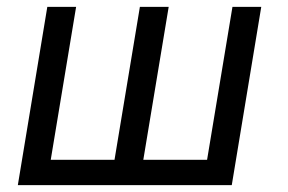

<svg xmlns="http://www.w3.org/2000/svg" viewBox="-20 -540 840 560"><path d="M32 0 118 -520H202L128 -74H314L388 -520H472L398 -74H584L658 -520H742L656 0Z"/></svg>

Font: Iosevka Aile Oblique
Style: Regular
Weight: 400
Italic angle: -9°
Designer: Belleve Invis
Foundry: Belleve Invis
Version: Version 31.1.0; ttfautohint (v1.8.4)